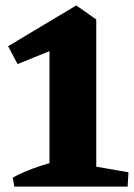

<svg xmlns="http://www.w3.org/2000/svg" viewBox="-20 -690 495 710"><path d="M163 0V-602L336 -618V0ZM33 0 27 -33Q46 -44 72 -55Q98 -66 126.5 -75.5Q155 -85 180 -91L175 0ZM314 0 316 -77 455 -53 452 0ZM45 -453 10 -519 262 -670 280 -626 257 -539ZM241 -591 262 -670 336 -618Z"/></svg>

Font: Eczar
Style: Bold
Weight: 700
Designer: Vaibhav Singh
Foundry: Rosetta Type Foundry
Version: Version 2.000